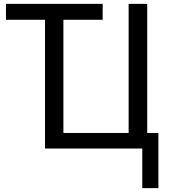

<svg xmlns="http://www.w3.org/2000/svg" viewBox="-20 -765 881 989"><path d="M10.7 -663.1V-745.1H508.8V-663.1H306.6V-80.1H642.6V-745.1H738.3V-80.1H795.9V204.1H712.9V0H211.9V-663.1Z"/></svg>

Font: Gothic A1 Medium
Style: Regular
Weight: 500
Designer: HanYang I&C Co.,Ltd.
Foundry: HanYang I&C Co.,Ltd.
Version: Version 2.50